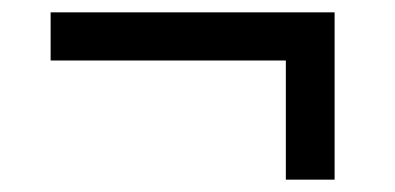

<svg xmlns="http://www.w3.org/2000/svg" viewBox="-20 -364 640 311"><path d="M522 -73H443V-266H62V-344H522Z"/></svg>

Font: IBM Plex Mono Text
Style: Regular
Weight: 450
Designer: Mike Abbink, Paul van der Laan, Pieter van Rosmalen
Foundry: Bold Monday
Version: Version 2.000